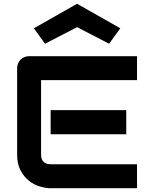

<svg xmlns="http://www.w3.org/2000/svg" viewBox="-20 -998 795 1018"><path d="M649.4 -286.1H248.5V-414.1H649.4ZM706.5 0H248.5Q222.2 0 190.9 -9.3Q159.7 -18.6 133.1 -39.8Q106.4 -61 88.6 -95Q70.8 -128.9 70.8 -178.2V-636.2Q70.8 -649.4 75.7 -661.1Q80.6 -672.9 89.1 -681.6Q97.7 -690.4 109.4 -695.3Q121.1 -700.2 134.8 -700.2H706.5V-573.2H197.8V-178.2Q197.8 -153.3 210.9 -140.1Q224.1 -127 249.5 -127H706.5ZM558.6 -766.1 388.7 -854 218.8 -766.1 159.7 -848.1 388.7 -978 617.7 -848.1Z"/></svg>

Font: Audiowide
Style: Regular
Weight: 400
Version: Version 1.003